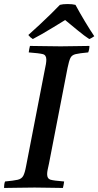

<svg xmlns="http://www.w3.org/2000/svg" viewBox="-32 -928 486 949"><path d="M-12 1Q-12 -6 -11 -15Q-10 -24 -7 -31Q36 -35 55.5 -39.5Q75 -44 83 -59Q91 -74 97 -107L189 -581Q193 -599 195 -611.5Q197 -624 197 -633Q197 -656 179.5 -660.5Q162 -665 110 -669Q112 -685 116 -701Q145 -701 188 -700Q231 -699 268 -699Q302 -699 342 -700Q382 -701 410 -701Q410 -684 404 -669Q361 -665 342 -660.5Q323 -656 316 -641.5Q309 -627 302 -593L210 -119Q206 -101 203.5 -89Q201 -77 201 -67Q201 -45 217 -40Q233 -35 285 -31Q284 -24 282.5 -15Q281 -6 279 1Q250 1 212 0Q174 -1 139 -1Q102 -1 59 0Q16 1 -12 1ZM290 -829Q264 -813 233 -794Q202 -775 174 -759Q146 -743 130 -735Q117 -743 108 -755Q135 -779 164.5 -806.5Q194 -834 220.5 -860Q247 -886 264 -904Q278 -908 302 -908Q326 -908 341 -904Q362 -865 387.5 -822.5Q413 -780 434 -749Q422 -740 409 -735Q386 -750 352.5 -777.5Q319 -805 290 -829Z"/></svg>

Font: Tiro Kannada
Style: Italic
Weight: 400
Italic angle: -11°
Designer: Kannada: John Hudson & Fiona Ross, assisted by Kaja Sojewska. Latin: John Hudson with Paul Hanslow, assisted by Kaja Soj
Foundry: Tiro Typeworks Ltd.
Version: Version 1.52